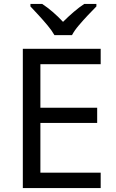

<svg xmlns="http://www.w3.org/2000/svg" viewBox="-20 -964 596 984"><path d="M496 0H97V-714H496V-635H187V-412H478V-334H187V-79H496ZM259 -784Q246 -807 224 -833.5Q202 -860 178 -886Q154 -912 136 -931V-944H196Q222 -927 250 -903Q278 -879 303 -852Q330 -879 358 -903Q386 -927 412 -944H474V-931Q455 -912 430.5 -886Q406 -860 383.5 -833.5Q361 -807 349 -784Z"/></svg>

Font: Noto Sans Imperial Aramaic
Style: Regular
Weight: 400
Designer: Monotype Design Team
Foundry: Monotype Imaging Inc.
Version: Version 2.001; ttfautohint (v1.8.4.7-5d5b)